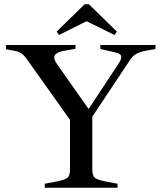

<svg xmlns="http://www.w3.org/2000/svg" viewBox="-20 -885 761 905"><path d="M332 -289 106 -607Q94 -624 80.5 -633.5Q67 -643 45 -646L8 -653V-673H336V-655L284 -646Q249 -640 239 -625.5Q229 -611 250 -581L407 -358H389L542 -590Q554 -609 551 -621Q548 -633 523 -638L453 -654V-673H713V-654L668 -646Q643 -642 622.5 -631Q602 -620 586 -592L393 -302ZM191 0V-19L249 -30Q288 -38 299 -48Q310 -58 310 -89V-337L415 -346V-89Q415 -58 426 -48Q437 -38 476 -30L534 -19V0ZM379 -865H399L531 -736L520 -720L388 -785L258 -720L247 -736Z"/></svg>

Font: Ibarra Real Nova Medium
Style: Regular
Weight: 500
Designer: Jose Maria Ribagorda & Octavio Pardo
Foundry: Jose Maria Ribagorda
Version: Version 2.000